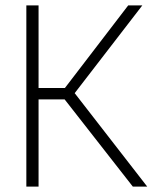

<svg xmlns="http://www.w3.org/2000/svg" viewBox="-20 -687 562 707"><path d="M218 -321H122V0H77V-667H122V-363H219L452 -667H504L255 -344L522 0H469Z"/></svg>

Font: KaputaLibre
Style: Regular
Weight: 400
Designer: Multiple designers
Foundry: Textual
Version: Version 2.900